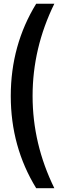

<svg xmlns="http://www.w3.org/2000/svg" viewBox="-20 -802 312 1018"><path d="M37.1 -293Q37.1 -562.5 171.9 -782.2H268.1Q152.8 -547.4 152.8 -293Q152.8 -39.1 268.1 195.8H171.9Q37.1 -23.9 37.1 -293Z"/></svg>

Font: Creato Display
Style: Bold
Weight: 700
Version: Version 1.000